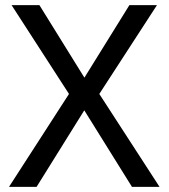

<svg xmlns="http://www.w3.org/2000/svg" viewBox="-20 -725 654 745"><path d="M15 0 259 -378V-343L25 -705H133L316 -410H299L482 -705H589L354 -343V-378L599 0H492L297 -313H317L122 0Z"/></svg>

Font: Nunito Sans 10pt SemiCondensed Medium
Style: Regular
Weight: 500
Width: 4
Designer: Vernon Adams
Foundry: Vernon Adams
Version: Version 3.101;gftools[0.9.27]